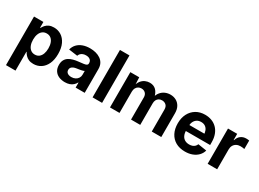

<svg xmlns="http://www.w3.org/2000/svg" viewBox="-34 -1537 3444 2550"><g transform="rotate(30 1688.0 -262.0)"><path d="M60.5 204.1V-541H204.1V-452.6H210.4Q221.2 -475.1 240.7 -497.3Q260.3 -519.5 290.8 -533.9Q321.3 -548.3 365.2 -548.3Q427.2 -548.3 477.3 -516.6Q527.3 -484.9 557.1 -422.9Q586.9 -360.8 586.9 -269.5Q586.9 -180.7 557.9 -118.2Q528.8 -55.7 478.5 -23.2Q428.2 9.3 364.7 9.3Q321.8 9.3 291.5 -4.9Q261.2 -19 241.5 -40.8Q221.7 -62.5 210.4 -85.4H206.5V204.1ZM320.8 -107.9Q358.4 -107.9 384.5 -128.4Q410.6 -148.9 424.1 -185.5Q437.5 -222.2 437.5 -270Q437.5 -318.4 424.1 -354.5Q410.6 -390.6 384.8 -410.9Q358.9 -431.2 320.8 -431.2Q283.2 -431.2 256.8 -411.1Q230.5 -391.1 216.6 -355.2Q202.6 -319.3 202.6 -270Q202.6 -221.7 216.6 -185.1Q230.5 -148.4 257.1 -128.2Q283.7 -107.9 320.8 -107.9Z M848.1 10.3Q796.4 10.3 755.4 -7.8Q714.4 -25.9 690.9 -61.8Q667.5 -97.7 667.5 -151.4Q667.5 -196.8 684.1 -227.3Q700.7 -257.8 729.5 -276.1Q758.3 -294.4 795.2 -304.2Q832 -314 872.6 -317.9Q919.4 -322.8 948.5 -326.9Q977.5 -331.1 990.7 -339.8Q1003.9 -348.6 1003.9 -366.2V-368.7Q1003.9 -391.6 993.9 -407.5Q983.9 -423.3 964.8 -431.9Q945.8 -440.4 918.5 -440.4Q890.6 -440.4 869.9 -431.9Q849.1 -423.3 835.9 -408.9Q822.8 -394.5 817.4 -376.5L683.1 -395Q695.3 -443.8 727.3 -478Q759.3 -512.2 808.1 -530.3Q856.9 -548.3 919.4 -548.3Q964.8 -548.3 1006.3 -537.6Q1047.9 -526.9 1080.1 -504.6Q1112.3 -482.4 1131.1 -447.8Q1149.9 -413.1 1149.9 -364.7V0H1010.7V-75.2H1006.3Q993.2 -49.8 971.4 -30.5Q949.7 -11.2 919.2 -0.5Q888.7 10.3 848.1 10.3ZM889.2 -91.8Q923.8 -91.8 950 -105.5Q976.1 -119.1 990.5 -142.3Q1004.9 -165.5 1004.9 -193.8V-252Q998.5 -247.6 985.8 -243.7Q973.1 -239.7 957.5 -236.8Q941.9 -233.9 926.3 -231.4Q910.6 -229 897.5 -227.1Q870.6 -223.6 850.3 -215.1Q830.1 -206.5 818.6 -191.9Q807.1 -177.2 807.1 -155.8Q807.1 -134.8 817.6 -120.6Q828.1 -106.4 846.7 -99.1Q865.2 -91.8 889.2 -91.8Z M1416.5 -727.5V0H1270.5V-727.5Z M1537.6 0V-541H1673.8L1679.7 -408.2H1669.9Q1682.1 -457.5 1707 -488.8Q1731.9 -520 1765.1 -534.7Q1798.3 -549.3 1834.5 -549.3Q1893.6 -549.3 1930.9 -512.5Q1968.3 -475.6 1983.9 -400.9H1967.3Q1979 -451.2 2006.3 -484.1Q2033.7 -517.1 2071 -533.2Q2108.4 -549.3 2150.4 -549.3Q2200.2 -549.3 2239.5 -527.6Q2278.8 -505.9 2301.5 -464.6Q2324.2 -423.3 2324.2 -363.8V0H2178.2V-335.9Q2178.2 -382.3 2153.1 -405Q2127.9 -427.7 2091.3 -427.7Q2064 -427.7 2043.7 -415.5Q2023.4 -403.3 2012.5 -381.8Q2001.5 -360.4 2001.5 -331.5V0H1860.4V-339.8Q1860.4 -380.4 1836.7 -404.1Q1813 -427.7 1774.9 -427.7Q1749.5 -427.7 1728.8 -415.8Q1708 -403.8 1695.8 -381.3Q1683.6 -358.9 1683.6 -325.7V0Z M2690.4 10.7Q2607.4 10.7 2547.4 -23.4Q2487.3 -57.6 2454.8 -120.4Q2422.4 -183.1 2422.4 -268.1Q2422.4 -351.6 2454.8 -414.6Q2487.3 -477.5 2545.9 -512.9Q2604.5 -548.3 2683.1 -548.3Q2737.3 -548.3 2783.7 -531Q2830.1 -513.7 2865 -479Q2899.9 -444.3 2919.4 -392.8Q2939 -341.3 2939 -273.4V-232.4H2481.4V-324.7H2867.7L2799.8 -300.3Q2799.8 -342.3 2786.6 -373.3Q2773.4 -404.3 2747.8 -421.4Q2722.2 -438.5 2684.6 -438.5Q2647 -438.5 2620.6 -421.1Q2594.2 -403.8 2580.3 -374Q2566.4 -344.2 2566.4 -305.7V-241.2Q2566.4 -195.3 2582 -163.3Q2597.7 -131.3 2626.2 -115.2Q2654.8 -99.1 2692.9 -99.1Q2718.8 -99.1 2740 -106.4Q2761.2 -113.8 2776.1 -128.2Q2791 -142.6 2798.8 -163.6L2931.2 -143.1Q2918.5 -96.7 2885.5 -62.3Q2852.5 -27.8 2803 -8.5Q2753.4 10.7 2690.4 10.7Z M3035.2 0V-541H3176.3V-446.8H3181.6Q3196.3 -496.6 3231 -522Q3265.6 -547.4 3312 -547.4Q3323.7 -547.4 3336.4 -546.4Q3349.1 -545.4 3358.9 -543.5V-413.6Q3349.1 -416.5 3330.8 -418.5Q3312.5 -420.4 3295.9 -420.4Q3262.7 -420.4 3236.6 -406Q3210.4 -391.6 3195.8 -366Q3181.2 -340.3 3181.2 -305.7V0Z"/></g></svg>

Font: Inter 17pt
Style: Bold
Weight: 700
Version: Version 4.001;git-66647c0bb